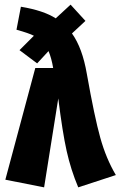

<svg xmlns="http://www.w3.org/2000/svg" viewBox="-20 -789 519 827"><path d="M479 -35 317 18Q285 -58 267 -139Q249 -220 231 -365L170 18L3 -15L132 -496H209Q202 -538 189 -569L140 -516L64 -573L126 -635Q105 -646 51 -661L70 -760Q167 -744 220 -710L284 -769L348 -699L290 -645Q335 -582 354 -471Q387 -285 412 -195.5Q437 -106 479 -35Z"/></svg>

Font: Fira Sans Compressed ExtraBold
Style: Regular
Weight: 800
Width: 1
Designer: bBox Type GmbH & Carrois Corporate GbR & Edenspiekermann AG
Foundry: bBox Type GmbH & Carrois Corporate GbR & Edenspiekermann AG
Version: Version 4.301